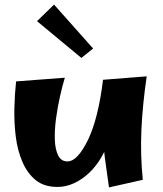

<svg xmlns="http://www.w3.org/2000/svg" viewBox="-20 -797 707 835"><path d="M230 16Q172 16 135.5 -13.5Q99 -43 77.5 -93Q56 -143 48.5 -203.5Q41 -264 42.5 -326.5Q44 -389 50 -443L262 -459Q251 -423 240.5 -376Q230 -329 223.5 -280Q217 -231 218.5 -189Q220 -147 233 -121Q246 -95 273 -95Q296 -95 318.5 -119.5Q341 -144 363 -189.5Q385 -235 401.5 -301Q418 -367 428 -450L470 -290Q470 -242 456.5 -196.5Q443 -151 420.5 -112.5Q398 -74 368 -45.5Q338 -17 302.5 -0.5Q267 16 230 16ZM454 18Q444 -50 436.5 -107Q429 -164 426 -217Q423 -270 423.5 -326.5Q424 -383 428 -450L618 -465Q600 -342 595 -233.5Q590 -125 601 -15ZM334 -545 141 -705 215 -777 385 -586Z"/></svg>

Font: Marhey Light SemiBold
Style: Regular
Weight: 600
Version: Version 1.000